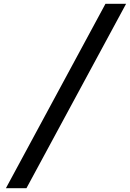

<svg xmlns="http://www.w3.org/2000/svg" viewBox="-20 -795 680 1005"><path d="M640 -775 118.5 190H11L532 -775Z"/></svg>

Font: JuliaMono SemiBold
Style: Italic
Weight: 600
Italic angle: -9°
Monospace: yes
Designer: cormullion
Foundry: corm
Version: Version 0.056; ttfautohint (v1.8.4)